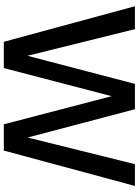

<svg xmlns="http://www.w3.org/2000/svg" viewBox="123 -868 744 1031"><g transform="rotate(90 495.5 -352.0)"><path d="M718 -128 861 -704H978L788 0H647L496 -579L345 0H204L13 -704H136L279 -127L430 -704H566Z"/></g></svg>

Font: CBA Beacon Sans Bold
Style: Regular
Weight: 700
Designer: Wei Huang
Foundry: Wei Huang
Version: Version 1.002